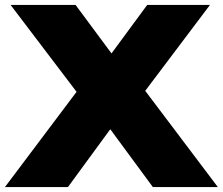

<svg xmlns="http://www.w3.org/2000/svg" viewBox="-54 -760 905 780"><path d="M536 -391 831 0H567L394 -235L222 0H-34L257 -387L-11 -740H253L399 -543L544 -740H799Z"/></svg>

Font: Encode Sans Expanded Black
Style: Regular
Weight: 900
Width: 7
Designer: Multiple Designers
Foundry: Impallari Type
Version: Version 2.000